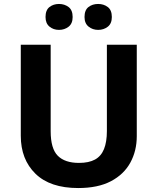

<svg xmlns="http://www.w3.org/2000/svg" viewBox="-20 -940 796 970"><path d="M671 -252Q671 -178 638.5 -118.5Q606 -59 540.5 -24.5Q475 10 375 10Q233 10 159 -62.5Q85 -135 85 -254V-714H236V-277Q236 -189 272 -153Q308 -117 379 -117Q429 -117 460 -134Q491 -151 505.5 -187Q520 -223 520 -278V-714H671ZM210 -854Q210 -889 230 -904.5Q250 -920 278 -920Q306 -920 326.5 -904.5Q347 -889 347 -854Q347 -821 326.5 -805Q306 -789 278 -789Q250 -789 230 -805.5Q210 -822 210 -854ZM407 -854Q407 -889 427 -904.5Q447 -920 476 -920Q504 -920 524.5 -904.5Q545 -889 545 -854Q545 -821 524.5 -805Q504 -789 476 -789Q448 -789 427.5 -805.5Q407 -822 407 -854Z"/></svg>

Font: Noto Sans Devanagari
Style: Bold
Weight: 700
Version: Version 2.003